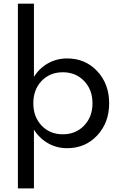

<svg xmlns="http://www.w3.org/2000/svg" viewBox="-20 -802 667 1058"><path d="M78.6 -781.7H167V-378.4Q197.3 -426.8 245.1 -453.4Q293 -480 350.1 -480Q450.2 -480 515.9 -409.7Q581.5 -339.4 581.5 -232.9Q581.5 -126.5 515.9 -55.9Q450.2 14.6 350.1 14.6Q293 14.6 245.4 -12.2Q197.8 -39.1 167 -87.4V236.3H78.6ZM163.6 -232.9Q163.6 -158.2 209.2 -110.1Q254.9 -62 326.2 -62Q397.5 -62 443.6 -110.1Q489.7 -158.2 489.7 -232.9Q489.7 -307.6 443.6 -355.7Q397.5 -403.8 326.2 -403.8Q254.9 -403.8 209.2 -356Q163.6 -308.1 163.6 -232.9Z"/></svg>

Font: Spartan MB Med
Style: Regular
Weight: 500
Designer: Matt Bailey, Mirko Velimirovic
Foundry: Matt Bailey
Version: Version 1.005